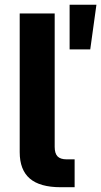

<svg xmlns="http://www.w3.org/2000/svg" viewBox="-20 -784 424 804"><path d="M62.5 -147V-727.5H209V-168.9Q209 -141.6 220.9 -129.2Q232.9 -116.7 259.8 -116.7H292.5V0H234.4Q147 0 104.7 -36.4Q62.5 -72.8 62.5 -147ZM271.5 -764.2H383.8L357.9 -577.1H271.5Z"/></svg>

Font: Inter RS Variable
Style: Regular
Weight: 400
Designer: Rasmus Andersson (customised by Maria Ramos and Noel Pretorius)
Foundry: rsms
Version: Version 3.001;Glyphs 3.2.3 (3260)